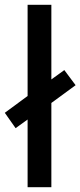

<svg xmlns="http://www.w3.org/2000/svg" viewBox="-38 -780 335 800"><path d="M77 0V-282L27 -246L-18 -310L77 -380V-760H176V-449L230 -488L277 -425L176 -351V0Z"/></svg>

Font: Noto Sans Lao Condensed Medium
Style: Regular
Weight: 500
Width: 3
Designer: Monotype Design Team
Foundry: Monotype Imaging Inc.
Version: Version 2.003; ttfautohint (v1.8.4.7-5d5b)